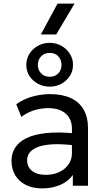

<svg xmlns="http://www.w3.org/2000/svg" viewBox="-20 -1034 582 1069"><path d="M215 15Q163 15 124.5 -4Q86 -23 65 -57.8Q44 -92.5 44 -140Q44 -179 64 -211.2Q84 -243.5 127 -264.8Q170 -286 238.5 -293.2Q307 -300.5 404 -290.5L406.5 -223Q331.5 -233 279 -230.8Q226.5 -228.5 194 -216.8Q161.5 -205 146.2 -185.8Q131 -166.5 131 -142.5Q131 -104 158.8 -82.2Q186.5 -60.5 235 -60.5Q276.5 -60.5 309.2 -75.8Q342 -91 361.2 -118.2Q380.5 -145.5 380.5 -181.5V-318.5Q380.5 -353 365.2 -378.5Q350 -404 320.5 -418Q291 -432 248 -432Q209.5 -432 171.5 -420.5Q133.5 -409 98.5 -383L70.5 -454Q116 -485 164.5 -497.5Q213 -510 257.5 -510Q325 -510 372.5 -488.8Q420 -467.5 445 -425Q470 -382.5 470 -319V0H385.5V-60Q360 -23.5 315 -4.2Q270 15 215 15ZM257 -551.5Q221 -551.5 191.2 -567.5Q161.5 -583.5 144 -611Q126.5 -638.5 126.5 -673Q126.5 -707 144 -734.8Q161.5 -762.5 191.2 -779Q221 -795.5 257 -795.5Q292.5 -795.5 321.8 -779Q351 -762.5 368.8 -734.8Q386.5 -707 386.5 -673Q386.5 -638.5 368.8 -611Q351 -583.5 321.8 -567.5Q292.5 -551.5 257 -551.5ZM257 -606.5Q287 -606.5 304.8 -625.8Q322.5 -645 322.5 -673Q322.5 -701 304.8 -720.2Q287 -739.5 257 -739.5Q227 -739.5 208.8 -720.2Q190.5 -701 190.5 -673Q190.5 -645 208.8 -625.8Q227 -606.5 257 -606.5ZM207.5 -842 300.5 -1014H395L293 -842Z"/></svg>

Font: Geologica Cursive Light
Style: Regular
Weight: 300
Designer: Sindre Bremnes, Frode Helland
Foundry: Monokrom Skriftforlag AS
Version: Version 1.010;gftools[0.9.28]